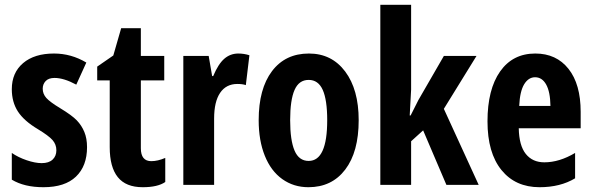

<svg xmlns="http://www.w3.org/2000/svg" viewBox="-20 -780 2500 810"><path d="M347.2 -159.2Q347.2 -79.6 300.5 -34.9Q253.9 9.8 163.1 9.8Q82.5 9.8 29.8 -22V-134.8Q56.6 -116.2 92.5 -104Q128.4 -91.8 155.8 -91.8Q186 -91.8 201.9 -106.7Q217.8 -121.6 217.8 -146Q217.8 -170.9 201.2 -189.5Q184.6 -208 140.1 -234.9Q81.1 -270 55.4 -309.8Q29.8 -349.6 29.8 -403.8Q29.8 -473.1 77.4 -513.7Q125 -554.2 208 -554.2Q280.3 -554.2 344.2 -516.1L301.8 -422.9Q249.5 -451.2 210 -451.2Q185.1 -451.2 172.6 -438Q160.2 -424.8 160.2 -405.8Q160.2 -383.8 175.5 -366.7Q190.9 -349.6 232.9 -324.2Q283.7 -293.5 304.2 -272Q324.7 -250.5 335.9 -223.1Q347.2 -195.8 347.2 -159.2Z M618.2 -100.1Q645.5 -100.1 677.2 -113.8V-12.2Q645.5 9.8 582 9.8Q511.2 9.8 477.1 -32.5Q442.9 -74.7 442.9 -159.2V-440.9H390.1V-499L458 -545.9L491.2 -661.1H574.2V-543.9H672.9V-440.9H574.2V-154.8Q574.2 -100.1 618.2 -100.1Z M985.4 -554.2Q1009.3 -554.2 1032.2 -546.9L1017.1 -420.9Q1003.4 -425.8 981.4 -425.8Q934.1 -425.8 908.7 -388.4Q883.3 -351.1 883.3 -279.8V0H753.4V-543.9H860.4L875 -459H879.4Q900.9 -510.3 926.3 -532.2Q951.7 -554.2 985.4 -554.2Z M1493.2 -272.9Q1493.2 -139.2 1436.5 -64.7Q1379.9 9.8 1281.2 9.8Q1218.8 9.8 1170.9 -24.4Q1123 -58.6 1097.2 -122.8Q1071.3 -187 1071.3 -272.9Q1071.3 -405.3 1127.4 -479.7Q1183.6 -554.2 1283.2 -554.2Q1379.4 -554.2 1436.3 -478.3Q1493.2 -402.3 1493.2 -272.9ZM1204.1 -272.9Q1204.1 -188 1222.7 -144.5Q1241.2 -101.1 1282.2 -101.1Q1360.4 -101.1 1360.4 -272.9Q1360.4 -358.4 1341.6 -400.6Q1322.8 -442.9 1282.2 -442.9Q1241.2 -442.9 1222.7 -400.6Q1204.1 -358.4 1204.1 -272.9Z M1712.4 -293 1745.1 -357.9 1852.5 -543.9H1990.2L1852.5 -320.8L1999.5 0H1863.3L1765.1 -230L1714.4 -184.1V0H1584.5V-759.8H1714.4V-401.9L1708.5 -293Z M2256.3 9.8Q2154.3 9.8 2095.5 -62.7Q2036.6 -135.3 2036.6 -268.1Q2036.6 -402.8 2089.8 -478.5Q2143.1 -554.2 2238.3 -554.2Q2327.1 -554.2 2378.4 -489.5Q2429.7 -424.8 2429.7 -308.1V-238.8H2168.5Q2169.9 -166 2198.2 -130.6Q2226.6 -95.2 2276.4 -95.2Q2339.8 -95.2 2406.2 -134.8V-27.8Q2343.8 9.8 2256.3 9.8ZM2237.3 -454.1Q2209.5 -454.1 2191.4 -424.6Q2173.3 -395 2170.4 -333H2302.2Q2301.3 -392.6 2284.2 -423.3Q2267.1 -454.1 2237.3 -454.1Z"/></svg>

Font: TypoPRO Open Sans Condensed
Style: Bold
Weight: 700
Width: 3
Foundry: Ascender Corporation
Version: Version 1.11